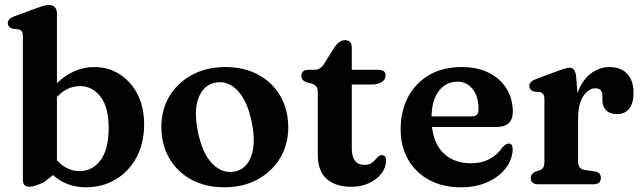

<svg xmlns="http://www.w3.org/2000/svg" viewBox="-20 -764 2660 796"><path d="M216 -709.5V-419Q249 -451 287.8 -468.5Q326.5 -486 370.5 -486Q430.5 -486 477.2 -455.5Q524 -425 550.8 -371.8Q577.5 -318.5 577.5 -249Q577.5 -169.5 545.5 -110.8Q513.5 -52 458.8 -19.8Q404 12.5 336.5 12.5Q256 12.5 200 -38L161.5 -8Q140.5 1 127.5 5.5Q114.5 10 101.5 10Q75 10 75 -18V-612Q75 -627.5 70.2 -634Q65.5 -640.5 56.5 -642.5L32 -645Q12.5 -651 12.5 -668Q12.5 -686.5 39.5 -696.5L128 -729Q147.5 -736 159.8 -739.8Q172 -743.5 183 -743.5Q199 -743.5 207.5 -734Q216 -724.5 216 -709.5ZM311.5 -407Q257.5 -407 216 -361.5V-99.5Q256.5 -54.5 311 -54.5Q362.5 -54.5 396.5 -99.5Q430.5 -144.5 430.5 -234Q430.5 -320 396.5 -363.5Q362.5 -407 311.5 -407Z M914.5 -486Q992 -486 1050.8 -454.2Q1109.5 -422.5 1142.2 -366Q1175 -309.5 1175 -235.5Q1175 -164.5 1141.2 -108.5Q1107.5 -52.5 1047.8 -20Q988 12.5 909.5 12.5Q832 12.5 773.2 -19.5Q714.5 -51.5 681.8 -108Q649 -164.5 649 -239Q649 -309.5 682.5 -365.2Q716 -421 776 -453.5Q836 -486 914.5 -486ZM952 -52.5Q1000.5 -61.5 1021 -115Q1041.5 -168.5 1024 -256.5Q1005.5 -346.5 964.8 -388.8Q924 -431 873.5 -421.5Q824.5 -412.5 803.5 -359.5Q782.5 -306.5 800.5 -217.5Q819 -127.5 860.2 -85.5Q901.5 -43.5 952 -52.5Z M1272 -417.5 1251.5 -422.5Q1229.5 -431 1229.5 -449Q1229.5 -474.5 1258.5 -474.5H1285Q1308 -474.5 1324 -500L1366.5 -568Q1387 -597.5 1410 -597.5Q1438.5 -597.5 1438.5 -566V-474.5H1549Q1578.5 -474.5 1578.5 -451.5Q1578.5 -435 1563.5 -424.2Q1548.5 -413.5 1514.5 -413.5H1438.5V-148.5Q1438.5 -80.5 1491 -80.5Q1512.5 -80.5 1524.2 -90.8Q1536 -101 1544.2 -111Q1552.5 -121 1563 -121Q1581.5 -120.5 1580.5 -96.5Q1580 -68.5 1560.8 -44Q1541.5 -19.5 1509.2 -4.5Q1477 10.5 1437 10.5Q1371.5 10.5 1334.5 -22.2Q1297.5 -55 1297.5 -121.5V-381.5Q1297.5 -398 1291.2 -405.5Q1285 -413 1272 -417.5Z M2106 -300.5Q2106 -237.5 2037.5 -237.5H1771Q1780 -162.5 1823.2 -124.8Q1866.5 -87 1932.5 -87Q1976.5 -87 2010 -105Q2043.5 -123 2062 -152Q2079 -169.5 2089 -169Q2106 -168.5 2105.5 -144Q2104 -102.5 2076.8 -66.8Q2049.5 -31 2001.5 -9.2Q1953.5 12.5 1890.5 12.5Q1816 12.5 1759.8 -17.8Q1703.5 -48 1672.2 -102.2Q1641 -156.5 1641 -228.5Q1641 -303 1671.5 -361.2Q1702 -419.5 1758.8 -452.8Q1815.5 -486 1895 -486Q1960 -486 2007.2 -462Q2054.5 -438 2080.2 -396Q2106 -354 2106 -300.5ZM1876 -425.5Q1830 -425.5 1800.2 -387.8Q1770.5 -350 1769 -281.5H1935Q1964 -281.5 1964 -308.5Q1964 -364.5 1939.5 -395Q1915 -425.5 1876 -425.5Z M2368.5 -448 2374 -377.5Q2393 -431.5 2428.8 -458.8Q2464.5 -486 2507 -486Q2553.5 -486 2580 -458.2Q2606.5 -430.5 2606.5 -379.5Q2606.5 -334.5 2588 -312.8Q2569.5 -291 2539.5 -291Q2509.5 -291 2493.5 -306.5Q2477.5 -322 2477.5 -349V-367.5Q2477.5 -398 2448 -398Q2420.5 -398 2398.5 -366Q2376.5 -334 2376.5 -269V-95.5Q2376.5 -63.5 2404 -59.5L2445 -53.5Q2471 -49.5 2471 -26Q2471 0 2439.5 0H2212Q2180.5 0 2180.5 -26Q2180.5 -43.5 2201 -53L2218 -58Q2227.5 -61.5 2232.2 -69.5Q2237 -77.5 2237 -95.5V-351.5Q2237 -367 2232.2 -373.5Q2227.5 -380 2218.5 -382L2194 -384.5Q2174.5 -390.5 2174.5 -407.5Q2174.5 -426 2201.5 -436L2289 -468.5Q2329.5 -483.5 2341.5 -483.5Q2364.5 -483.5 2368.5 -448Z"/></svg>

Font: Fraunces 9pt Soft SemiBold
Style: Regular
Weight: 600
Version: Version 1.000;[b76b70a41]